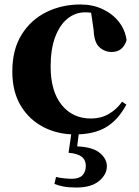

<svg xmlns="http://www.w3.org/2000/svg" viewBox="-20 -583 619 857"><path d="M314 17Q238 17 174.5 -15.5Q111 -48 73 -110.5Q35 -173 35 -264Q35 -362 76.5 -428.5Q118 -495 187 -529Q256 -563 339 -563Q394 -563 438.5 -542Q483 -521 511 -485Q539 -449 545 -404Q529 -351 478 -351Q447 -351 423.5 -372.5Q400 -394 398 -449L384 -545L461 -499Q433 -514 409.5 -521Q386 -528 360 -528Q316 -528 281 -499.5Q246 -471 226 -417Q206 -363 206 -286Q206 -176 255 -115Q304 -54 386 -54Q430 -54 465 -74Q500 -94 525 -129L544 -116Q507 -47 453 -15Q399 17 314 17ZM286 99 301 -5H334L323 82L306 70Q387 70 422 97Q457 124 457 159Q457 196 422 225Q387 254 321 254Q286 254 263 249.5Q240 245 223 238L230 207Q248 211 266.5 213Q285 215 301 215Q332 215 347.5 200Q363 185 363 157Q363 131 344.5 116.5Q326 102 286 99Z"/></svg>

Font: Noto Serif KR ExtraLight Black
Style: Regular
Weight: 900
Version: Version 2.003-H1;hotconv 1.1.1;makeotfexe 2.6.0